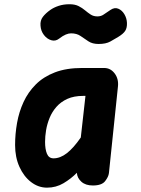

<svg xmlns="http://www.w3.org/2000/svg" viewBox="-20 -854 648 884"><path d="M196.5 10Q156.5 10 123 -15.8Q89.5 -41.5 69.5 -85.8Q49.5 -130 49.5 -186Q49.5 -237 58.5 -288Q67.5 -339 88.5 -384.5Q109.5 -430 144.8 -465.2Q180 -500.5 232.8 -520.8Q285.5 -541 358 -541H459.5Q489 -541 508 -515.8Q527 -490.5 523 -455L481.5 -57Q479.5 -40 464 -20Q448.5 0 407.5 0Q374 0 354.8 -17.2Q335.5 -34.5 334 -57.5V-58.5Q307 -31 272.5 -10.5Q238 10 196.5 10ZM226.5 -125Q257.5 -125 288 -148.8Q318.5 -172.5 352 -221L373.5 -412.5H363Q320.5 -412.5 290.2 -398.8Q260 -385 240 -362.2Q220 -339.5 208.5 -311.5Q197 -283.5 192.2 -254.8Q187.5 -226 187.5 -200.5Q187.5 -167 196.2 -146Q205 -125 226.5 -125ZM434 -651.5Q405.5 -651.5 387 -663.8Q368.5 -676 351 -688.2Q333.5 -700.5 307 -700.5Q296 -700.5 282.8 -695Q269.5 -689.5 252 -676Q235.5 -663 216 -668.8Q196.5 -674.5 182.2 -693Q168 -711.5 166.5 -736Q164.5 -759.5 177.2 -776.2Q190 -793 212 -808.5Q227.5 -819.5 250 -827Q272.5 -834.5 300 -834.5Q325 -834.5 341.8 -826Q358.5 -817.5 371.5 -806.5Q384.5 -795.5 397.5 -787Q410.5 -778.5 428.5 -778.5Q445 -778.5 456.8 -786.8Q468.5 -795 489 -808.5Q507.5 -821 524.5 -814Q541.5 -807 552.5 -788.8Q563.5 -770.5 564.5 -749Q565.5 -726 556.5 -712Q547.5 -698 523.5 -683.5Q508 -674 487.8 -662.8Q467.5 -651.5 434 -651.5Z"/></svg>

Font: Edu NSW ACT Cursive
Style: Regular
Weight: 400
Designer: Tina and Corey Anderson, Eben Sorkin, Mirko Velimirovic
Foundry: Sorkin Type Co.
Version: Version 2.000